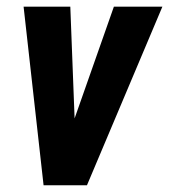

<svg xmlns="http://www.w3.org/2000/svg" viewBox="-20 -548 500 568"><path d="M200.7 -197.8 316.9 -528.3H460.4L237.3 0H108.9L49.8 -528.3H188Z"/></svg>

Font: TypoPRO Roboto
Style: Bold Italic
Weight: 700
Italic angle: -12°
Designer: Google
Version: Version 2.136; 2016